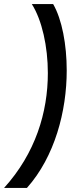

<svg xmlns="http://www.w3.org/2000/svg" viewBox="-50 -717 397 941"><path d="M-30 204H82C218.5 51 277 -172.5 277 -371.5C277 -498 254 -621.5 210.5 -697H106C156 -618 184.5 -488.5 184.5 -359C184.5 -167 124 34 -30 204Z"/></svg>

Font: HK Grotesk
Style: Bold Italic
Weight: 700
Italic angle: -16°
Designer: Alfredo Marco Pradil
Foundry: Hanken Design Co.
Version: Version 3.001;FEAKit 1.0